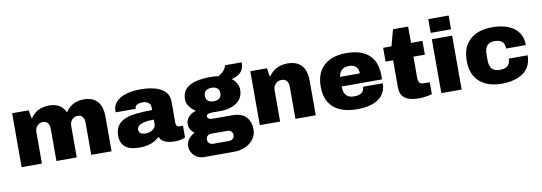

<svg xmlns="http://www.w3.org/2000/svg" viewBox="-66 -1184 5228 1852"><g transform="rotate(-10 2548.5 -257.5)"><path d="M60 0V-528H223L236 -449H243Q262 -479 290 -499.5Q318 -520 351.5 -530Q385 -540 420 -540Q481 -540 521 -516.5Q561 -493 580 -449H587Q606 -479 633.5 -499.5Q661 -520 694 -530Q727 -540 761 -540Q822 -540 862 -516.5Q902 -493 921.5 -449Q941 -405 941 -342V0H742V-318Q742 -335 738 -348.5Q734 -362 726 -372Q718 -382 706 -387.5Q694 -393 679 -393Q655 -393 637 -381.5Q619 -370 609.5 -351.5Q600 -333 600 -310V0H401V-318Q401 -335 397 -348.5Q393 -362 385 -372Q377 -382 365 -387.5Q353 -393 338 -393Q314 -393 296.5 -381.5Q279 -370 269 -351.5Q259 -333 259 -310V0Z M1216 12Q1175 12 1141 4.5Q1107 -3 1082 -20.5Q1057 -38 1043.5 -66.5Q1030 -95 1030 -136Q1030 -195 1054.5 -232Q1079 -269 1126 -289Q1173 -309 1240.5 -316.5Q1308 -324 1395 -324V-350Q1395 -372 1384.5 -385.5Q1374 -399 1357 -406Q1340 -413 1318 -413Q1301 -413 1283 -409Q1265 -405 1253.5 -395Q1242 -385 1242 -367V-363H1046Q1045 -367 1045 -370Q1045 -373 1045 -377Q1045 -426 1076.5 -462.5Q1108 -499 1169.5 -519.5Q1231 -540 1321 -540Q1394 -540 1456 -524Q1518 -508 1556 -470.5Q1594 -433 1594 -368V-162Q1594 -146 1602 -134.5Q1610 -123 1626 -123H1662V-8Q1650 -1 1622.5 5.5Q1595 12 1558 12Q1518 12 1488 4Q1458 -4 1439.5 -19Q1421 -34 1414 -54H1407Q1386 -35 1358.5 -20Q1331 -5 1296 3.5Q1261 12 1216 12ZM1297 -112Q1316 -112 1333.5 -117.5Q1351 -123 1365 -132.5Q1379 -142 1387 -155.5Q1395 -169 1395 -185V-230Q1336 -230 1299.5 -221Q1263 -212 1246 -197Q1229 -182 1229 -162Q1229 -142 1239 -131Q1249 -120 1264.5 -116Q1280 -112 1297 -112Z M1810 210Q1774 210 1743.5 193Q1713 176 1695 146.5Q1677 117 1677 81Q1677 40 1702.5 9Q1728 -22 1761 -37Q1737 -54 1723 -78Q1709 -102 1709 -130Q1709 -170 1738.5 -201.5Q1768 -233 1810 -243Q1774 -266 1749.5 -298.5Q1725 -331 1725 -369Q1725 -435 1762 -472Q1799 -509 1861 -524.5Q1923 -540 1997 -540Q2027 -540 2047.5 -538.5Q2068 -537 2084 -534Q2128 -561 2145 -587Q2162 -613 2162 -627H2326Q2326 -584 2311.5 -556Q2297 -528 2269.5 -511Q2242 -494 2204 -484Q2233 -462 2249.5 -432.5Q2266 -403 2266 -370Q2266 -311 2235 -273.5Q2204 -236 2153.5 -218Q2103 -200 2044 -200H1968Q1934 -200 1919.5 -192Q1905 -184 1905 -171Q1905 -158 1917.5 -149Q1930 -140 1968 -140H2148Q2240 -140 2283 -92.5Q2326 -45 2326 29Q2326 85 2295 125.5Q2264 166 2213.5 188Q2163 210 2104 210ZM1918 99H2074Q2089 99 2101 93Q2113 87 2120 75.5Q2127 64 2127 49Q2127 26 2111.5 13Q2096 0 2074 0H1918Q1896 0 1881 12.5Q1866 25 1866 48Q1866 71 1881 85Q1896 99 1918 99ZM1995 -304Q2030 -304 2051 -320Q2072 -336 2072 -370Q2072 -404 2051 -420Q2030 -436 1995 -436Q1964 -436 1942 -420Q1920 -404 1920 -370Q1920 -348 1929 -333Q1938 -318 1955 -311Q1972 -304 1995 -304Z M2393 0V-528H2556L2569 -448H2576Q2597 -479 2625 -499.5Q2653 -520 2687 -530Q2721 -540 2757 -540Q2820 -540 2860.5 -516.5Q2901 -493 2921 -449Q2941 -405 2941 -342V0H2742V-318Q2742 -335 2737.5 -348.5Q2733 -362 2725 -372Q2717 -382 2704.5 -387.5Q2692 -393 2675 -393Q2650 -393 2631.5 -381.5Q2613 -370 2602.5 -351.5Q2592 -333 2592 -310V0Z M3345 12Q3250 12 3180.5 -17.5Q3111 -47 3073.5 -108Q3036 -169 3036 -264Q3036 -357 3073 -418Q3110 -479 3176.5 -509.5Q3243 -540 3333 -540Q3428 -540 3494.5 -510.5Q3561 -481 3596 -420Q3631 -359 3631 -264V-230H3235Q3235 -194 3245.5 -168Q3256 -142 3279.5 -128.5Q3303 -115 3341 -115Q3368 -115 3386.5 -121Q3405 -127 3416.5 -137.5Q3428 -148 3433 -162Q3438 -176 3438 -192H3631Q3631 -145 3613 -107Q3595 -69 3559 -42.5Q3523 -16 3469.5 -2Q3416 12 3345 12ZM3236 -324H3430Q3430 -345 3424 -361.5Q3418 -378 3406.5 -389.5Q3395 -401 3378.5 -407Q3362 -413 3341 -413Q3308 -413 3286 -402Q3264 -391 3252 -371.5Q3240 -352 3236 -324Z M3951 12Q3897 12 3855.5 -0.5Q3814 -13 3791 -44Q3768 -75 3768 -129V-393H3694V-528H3776L3819 -688H3967V-528H4079V-393H3967V-192Q3967 -158 3978 -140.5Q3989 -123 4023 -123H4079V-6Q4063 -1 4039.5 3.5Q4016 8 3992.5 10Q3969 12 3951 12Z M4171 -590V-725H4370V-590ZM4171 0V-528H4370V0Z M4763 12Q4673 12 4606.5 -18.5Q4540 -49 4503 -110.5Q4466 -172 4466 -264Q4466 -357 4503 -418.5Q4540 -480 4606.5 -510.5Q4673 -541 4763 -541Q4823 -541 4876 -528Q4929 -515 4969 -488Q5009 -461 5031.5 -418Q5054 -375 5054 -315H4861Q4861 -346 4849.5 -366Q4838 -386 4816 -395.5Q4794 -405 4763 -405Q4728 -405 4706.5 -391.5Q4685 -378 4675 -352.5Q4665 -327 4665 -292V-235Q4665 -200 4675.5 -175Q4686 -150 4708.5 -136.5Q4731 -123 4767 -123Q4800 -123 4822.5 -132.5Q4845 -142 4857 -162.5Q4869 -183 4869 -215H5054Q5054 -155 5031.5 -111.5Q5009 -68 4969 -41Q4929 -14 4876 -1Q4823 12 4763 12Z"/></g></svg>

Font: Archivo SemiBold Black
Style: Regular
Weight: 900
Version: Version 2.001